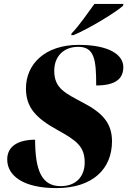

<svg xmlns="http://www.w3.org/2000/svg" viewBox="-20 -954 653 984"><path d="M347 -783 345 -774H357C438 -808 577 -893 610 -924L613 -934H464C433 -892 385 -821 347 -783ZM269 10C456 10 554 -89 554 -230C554 -319 509 -374 407 -427C316 -476 258 -500 258 -591C258 -665 306 -714 381 -714C465 -714 473 -646 473 -516C573 -516 612 -551 612 -610C612 -673 540 -724 383 -724C209 -724 113 -624 113 -501C113 -404 163 -349 276 -287C374 -233 414 -202 414 -121C414 -53 373 0 291 0C194 0 160 -80 160 -238C74 -238 17 -205 17 -137C17 -52 101 10 269 10Z"/></svg>

Font: Noto Serif Display ExtraBold
Style: Italic
Weight: 800
Italic angle: -12°
Designer: Monotype Design Team
Foundry: Monotype Imaging Inc.
Version: Version 2.009